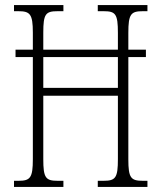

<svg xmlns="http://www.w3.org/2000/svg" viewBox="-20 -734 634 754"><path d="M35 0H229V-24H206C159 -24 150 -36 150 -109V-358H443V-109C443 -36 434 -24 387 -24H364V0H559V-24H541C494 -24 484 -35 484 -108V-510H553V-539H484V-605C484 -679 494 -690 541 -690H559V-714H364V-690H387C434 -690 443 -679 443 -605V-539H150V-606C150 -679 159 -690 206 -690H229V-714H35V-690H52C98 -690 109 -679 109 -606V-539H41V-510H109V-109C109 -36 99 -24 53 -24H35ZM150 -389V-510H443V-389Z"/></svg>

Font: Noto Serif Tamil ExtraCondensed ExtraLight
Style: Regular
Weight: 200
Width: 2
Designer: Indian Type Foundry, Tom Grace, and the Monotype Design Team
Foundry: Monotype Imaging Inc.
Version: Version 2.004